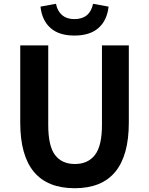

<svg xmlns="http://www.w3.org/2000/svg" viewBox="-20 -981 788 1015"><path d="M375 14Q87 14 87 -333V-741H235V-320Q235 -209 271 -161.5Q307 -114 376 -114Q445 -114 482 -162Q519 -210 519 -320V-741H661V-333Q661 14 375 14ZM194 -946 276 -961Q283 -923 308 -901.5Q333 -880 373 -880Q455 -880 472 -961L554 -946Q546 -873 500.5 -833Q455 -793 373.5 -793Q292 -793 247 -833Q202 -873 194 -946Z"/></svg>

Font: Swei Fan Sans CJK TC
Style: Bold
Weight: 700
Version: Version 2.130